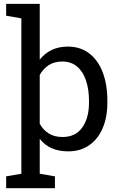

<svg xmlns="http://www.w3.org/2000/svg" viewBox="-20 -782 620 1005"><path d="M12.2 203.1V141.1L91.8 127.4V-686L12.2 -699.7V-761.7H188V-469.7Q213.9 -502.9 250.7 -520.5Q287.6 -538.1 335.4 -538.1Q400.4 -538.1 446.8 -502.7Q493.2 -467.3 517.6 -403.6Q542 -339.8 542 -254.4V-244.1Q542 -168 517.3 -110.8Q492.7 -53.7 446.8 -21.7Q400.9 10.3 336.9 10.3Q288.1 10.3 251 -6.1Q213.9 -22.5 188 -55.2V127.4L267.6 141.1V203.1ZM307.1 -64.9Q375.5 -64.9 410.6 -114.7Q445.8 -164.6 445.8 -244.1V-254.4Q445.8 -314.5 430.2 -360.8Q414.6 -407.2 383.5 -433.6Q352.5 -460 306.2 -460Q264.6 -460 235.4 -441.2Q206.1 -422.4 188 -389.6V-134.3Q206.1 -101.6 235.4 -83.3Q264.6 -64.9 307.1 -64.9Z"/></svg>

Font: Roboto Slab LO
Style: Regular
Weight: 400
Designer: Google
Version: Version 2.000